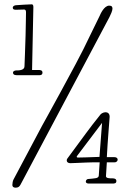

<svg xmlns="http://www.w3.org/2000/svg" viewBox="-20 -847 596 886"><path d="M42 -18C39 -12 37 -1 37 7C37 14 42 19 51 19C67 19 71 13 80 -5L485 -768C490 -778 499 -797 499 -807C499 -815 496 -821 484 -821C460 -821 443 -781 440 -774C355 -602 385 -653 260 -423C131 -186 232 -377 42 -18ZM128 -524C134 -809 134 -815 134 -815C134 -825 130 -827 126 -827C120 -827 61 -824 55 -823C48 -823 39 -819 39 -812C39 -802 48 -802 55 -802C64 -802 86 -803 91 -803C100 -803 100 -794 100 -789C100 -758 99 -752 98 -683C96 -596 94 -584 93 -541C93 -522 66 -522 55 -522C51 -522 40 -520 40 -512C40 -500 53 -500 60 -500H162C167 -500 176 -501 176 -512C176 -524 164 -524 158 -524ZM509 -98C520 -98 523 -107 523 -110C523 -117 518 -122 506 -122H473C476 -186 486 -304 486 -308C486 -329 470 -329 466 -329C457 -329 446 -322 444 -319C386 -247 368 -219 292 -117C288 -112 288 -109 288 -106C288 -99 295 -94 304 -94C316 -94 349 -96 378 -97C399 -98 419 -98 440 -98L436 -39C436 -28 428 -25 416 -24C412 -23 399 -22 387 -21C382 -21 376 -16 376 -9C376 -2 384 0 389 0H498C508 0 517 0 517 -12C517 -24 503 -24 498 -24C486 -24 469 -24 469 -34C469 -41 471 -73 473 -98ZM340 -120C335 -120 334 -122 334 -124C334 -126 338 -130 339 -132L451 -280L439 -123C393 -121 345 -120 340 -120Z"/></svg>

Font: Life Savers
Style: Regular
Weight: 400
Designer: Pablo Impallari, Rodrigo Fuenzalida, Brenda Gallo
Foundry: Pablo Impallari, Rodrigo Fuenzalida, Brenda Gallo
Version: Version 3.000